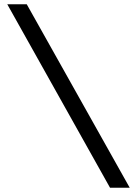

<svg xmlns="http://www.w3.org/2000/svg" viewBox="-20 -706 640 897"><path d="M494 171 14 -686H105L586 171Z"/></svg>

Font: Chivo Mono Medium
Style: Regular
Weight: 500
Monospace: yes
Designer: Hector Gatti
Foundry: Omnibus-Type
Version: Version 1.008